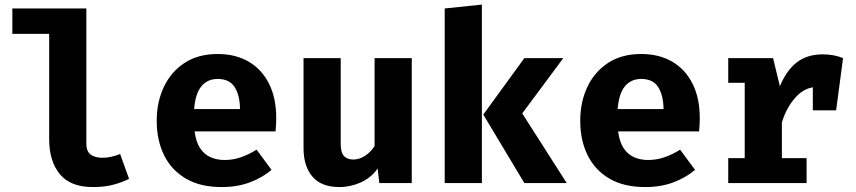

<svg xmlns="http://www.w3.org/2000/svg" viewBox="-20 -778 3640 816"><path d="M347 -742V-167Q347 -135 365.2 -121.2Q383.5 -107.5 415.5 -107.5Q436 -107.5 455 -112.2Q474 -117 490.5 -123.5L528.5 -18Q501.5 -4 463.5 6.5Q425.5 17 375 17Q279 17 234 -38.2Q189 -93.5 189 -186.5V-634H32.5V-742Z M807 -219.5Q812.5 -176 829.8 -149.2Q847 -122.5 874 -110.2Q901 -98 934.5 -98Q971 -98 1005 -110Q1039 -122 1070.5 -142L1134 -56Q1096.5 -24 1043.2 -3.5Q990 17 922 17Q831 17 769.5 -19.2Q708 -55.5 677 -119Q646 -182.5 646 -265Q646 -343.5 676 -407.8Q706 -472 763.8 -510.2Q821.5 -548.5 905 -548.5Q981 -548.5 1036.8 -516Q1092.5 -483.5 1123.2 -422.5Q1154 -361.5 1154 -276Q1154 -262.5 1153.2 -247Q1152.5 -231.5 1151 -219.5ZM905 -442.5Q862.5 -442.5 836.5 -412Q810.5 -381.5 805 -314.5H1000Q999.5 -372.5 977.5 -407.5Q955.5 -442.5 905 -442.5Z M1428 -531V-167.5Q1428 -129 1442.2 -114.5Q1456.5 -100 1482 -100Q1506.5 -100 1531 -115.5Q1555.5 -131 1572 -157.5V-531H1730V0H1592L1585 -62Q1558 -23 1514 -3Q1470 17 1422 17Q1345 17 1307.5 -27.8Q1270 -72.5 1270 -148V-531Z M2374 -531 2199.5 -296 2388.5 0H2208.5L2034 -291L2208.5 -531ZM2028 -758.5V0H1870V-742Z M2607 -219.5Q2612.5 -176 2629.8 -149.2Q2647 -122.5 2674 -110.2Q2701 -98 2734.5 -98Q2771 -98 2805 -110Q2839 -122 2870.5 -142L2934 -56Q2896.5 -24 2843.2 -3.5Q2790 17 2722 17Q2631 17 2569.5 -19.2Q2508 -55.5 2477 -119Q2446 -182.5 2446 -265Q2446 -343.5 2476 -407.8Q2506 -472 2563.8 -510.2Q2621.5 -548.5 2705 -548.5Q2781 -548.5 2836.8 -516Q2892.5 -483.5 2923.2 -422.5Q2954 -361.5 2954 -276Q2954 -262.5 2953.2 -247Q2952.5 -231.5 2951 -219.5ZM2705 -442.5Q2662.5 -442.5 2636.5 -412Q2610.5 -381.5 2605 -314.5H2800Q2799.5 -372.5 2777.5 -407.5Q2755.5 -442.5 2705 -442.5Z M3075 0V-106H3145V-426H3075V-531H3265.5L3294.5 -411.5Q3323 -480 3367.2 -513.5Q3411.5 -547 3475.5 -547Q3502.5 -547 3523.5 -542.8Q3544.5 -538.5 3563 -531L3515 -400.5Q3500.5 -404.5 3486 -406.5Q3471.5 -408.5 3454 -408.5Q3402 -408.5 3362.8 -366Q3323.5 -323.5 3303 -258V-106H3408V0ZM3434.5 -309V-464L3458 -531H3563L3533.5 -309Z"/></svg>

Font: Fira Code Light
Style: Bold
Weight: 700
Monospace: yes
Version: Version 5.002